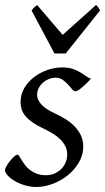

<svg xmlns="http://www.w3.org/2000/svg" viewBox="-22 -726 419 766"><path d="M340.8 -412.1Q331.1 -400.9 321.5 -391.8Q312 -382.8 303.7 -376Q295.4 -369.1 288.8 -365.5Q282.2 -361.8 278.8 -361.8Q272.5 -361.8 265.4 -370.4Q258.3 -378.9 249.3 -388.9Q240.2 -398.9 228.3 -407.5Q216.3 -416 200.2 -416Q186.5 -416 173.3 -410.9Q160.2 -405.8 149.7 -396.7Q139.2 -387.7 132.6 -374.8Q126 -361.8 126 -346.2Q126 -329.1 142.3 -310.1Q158.7 -291 198.2 -272.9Q218.3 -263.7 238.3 -251.5Q258.3 -239.3 274.2 -223.4Q290 -207.5 300 -187.3Q310.1 -167 310.1 -141.1Q310.1 -107.4 292.7 -77.9Q275.4 -48.3 248.3 -26.6Q221.2 -4.9 188 7.6Q154.8 20 123 20Q100.1 20 77.6 13.4Q55.2 6.8 37.6 -3.4Q20 -13.7 9 -25.6Q-2 -37.6 -2 -47.9Q-2 -53.2 3.9 -63.5Q9.8 -73.7 17.8 -83.7Q25.9 -93.8 34.2 -101.3Q42.5 -108.9 47.9 -108.9Q51.3 -108.9 54.9 -102.8Q58.6 -96.7 64.2 -87.6Q69.8 -78.6 77.6 -67.9Q85.4 -57.1 97.2 -48.1Q108.9 -39.1 124.8 -33Q140.6 -26.9 162.1 -26.9Q179.2 -26.9 194.6 -33.4Q210 -40 221.4 -51Q232.9 -62 239.5 -76.9Q246.1 -91.8 246.1 -108.9Q246.1 -127.9 238.3 -143.3Q230.5 -158.7 217.5 -171.1Q204.6 -183.6 187.5 -193.8Q170.4 -204.1 151.9 -212.9Q126 -225.1 108.4 -237.3Q90.8 -249.5 80.1 -262.2Q69.3 -274.9 64.7 -289.1Q60.1 -303.2 60.1 -318.8Q60.1 -349.6 75.2 -375Q90.3 -400.4 114.3 -418.7Q138.2 -437 167.7 -447Q197.3 -457 226.1 -457Q251 -457 268.1 -451.2Q285.2 -445.3 298.1 -437.5Q311 -429.7 320.8 -422.4Q330.6 -415 340.8 -412.1ZM240.2 -512.7H195.3L104 -684.1Q110.8 -693.4 114.7 -696.8Q118.7 -700.2 126 -706.1L228 -586.9L361.3 -706.1Q367.2 -700.7 369.9 -697Q372.6 -693.4 377 -684.1Z"/></svg>

Font: Gentium Plus Afr
Style: Italic
Weight: 400
Italic angle: -8°
Designer: J. Victor Gaultney, Annie Olsen, Iska Routamaa, Becca Hirsbrunner
Foundry: SIL International
Version: Version 5.000